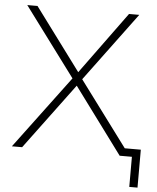

<svg xmlns="http://www.w3.org/2000/svg" viewBox="-58 -754 778 953"><g transform="rotate(5 331.5 -277.5)"><path d="M622 150V0H579V-39H663V150ZM24 0 298 -367V-357L39 -705H90L326 -387H314L546 -705H597L339 -357V-367L612 0H561L308 -342H329L75 0Z"/></g></svg>

Font: Mulish ExtraLight
Style: Regular
Weight: 200
Designer: Vernon Adams
Foundry: Vernon Adams
Version: Version 3.603